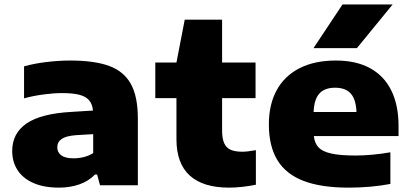

<svg xmlns="http://www.w3.org/2000/svg" viewBox="-20 -828 1832 858"><path d="M596 -298.5V0H427L414 -48H404.5Q376 -18.5 334.5 -4Q293 10.5 243.5 10.5Q175.5 10.5 128.5 -10.5Q81.5 -31.5 58 -68.5Q34.5 -105.5 34.5 -153Q34.5 -232.5 99 -276.5Q163.5 -320.5 300 -328L395.5 -334Q392.5 -363.5 378 -380.2Q363.5 -397 334.5 -404.5Q305.5 -412 257 -412Q220 -412 173.5 -405.8Q127 -399.5 87.5 -388.5V-531.5Q134 -544.5 189 -551Q244 -557.5 293 -557.5Q402.5 -557.5 468.2 -533.2Q534 -509 565 -452.5Q596 -396 596 -298.5ZM396.5 -144V-228.5L319.5 -224Q275 -220.5 255.5 -207Q236 -193.5 236 -169.5Q236 -146.5 254.2 -133.5Q272.5 -120.5 308.5 -120.5Q332 -120.5 355 -126.2Q378 -132 396.5 -144Z M1123.5 -157V-2.5Q1097 3 1064.5 6.8Q1032 10.5 1003.5 10.5Q887.5 10.5 828 -43.5Q768.5 -97.5 768.5 -206V-389.5H674V-548.5H768.5L805.5 -740H972.5V-548.5H1122V-389.5H972.5V-245Q972.5 -209 981.8 -188.2Q991 -167.5 1010.5 -158.8Q1030 -150 1063 -150Q1085.5 -150 1123.5 -157Z M1761 -220H1382.5Q1386 -187.5 1403.8 -169Q1421.5 -150.5 1460.8 -141.8Q1500 -133 1569.5 -133Q1604 -133 1645 -136.8Q1686 -140.5 1724.5 -147.5V-6Q1637.5 10.5 1537.5 10.5Q1414.5 10.5 1336 -19.8Q1257.5 -50 1219.5 -112.5Q1181.5 -175 1181.5 -272.5Q1181.5 -360.5 1216.2 -424.5Q1251 -488.5 1318.2 -523Q1385.5 -557.5 1481 -557.5Q1572 -557.5 1634.8 -522.8Q1697.5 -488 1729.2 -422.5Q1761 -357 1761 -265.5ZM1381.5 -327.5H1573Q1571 -383 1547.8 -409.5Q1524.5 -436 1477.5 -436Q1430.5 -436 1407 -409.8Q1383.5 -383.5 1381.5 -327.5ZM1381 -613 1510.5 -808H1734.5L1575 -613Z"/></svg>

Font: Encode Sans Expanded ExtraBold
Style: Regular
Weight: 800
Width: 7
Designer: Multiple Designers
Foundry: Impallari Type
Version: Version 2.000